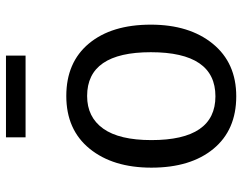

<svg xmlns="http://www.w3.org/2000/svg" viewBox="-102 -678 792 627"><g transform="rotate(-90 293.5 -364.0)"><path d="M426 -676H159V-740H426ZM527 -267Q527 -141 464.5 -64.5Q402 12 293 12Q183 12 121.5 -62.5Q60 -137 60 -265Q60 -391 122 -467Q184 -543 294 -543Q404 -543 465.5 -469Q527 -395 527 -267ZM294 -475Q225 -475 187.5 -422.5Q150 -370 150 -265Q150 -56 293 -56Q437 -56 437 -267Q437 -475 294 -475Z"/></g></svg>

Font: Sedus Text
Style: Regular
Weight: 400
Designer: TypeMates
Foundry: TypeMates, Runge Thomsen GbR
Version: Version 4.202;PS 004.202;hotconv 1.0.88;makeotf.lib2.5.64775